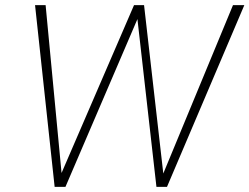

<svg xmlns="http://www.w3.org/2000/svg" viewBox="-20 -725 968 745"><path d="M192 0 116 -705H157L221 -31H209L500 -705H539L616 -31H605L884 -705H928L628 0H587L512 -662H518L234 0Z"/></svg>

Font: Nunito Sans 10pt Condensed ExtraLight
Style: Italic
Weight: 250
Width: 3
Italic angle: -9°
Designer: Vernon Adams
Foundry: Vernon Adams
Version: Version 3.101;gftools[0.9.27]